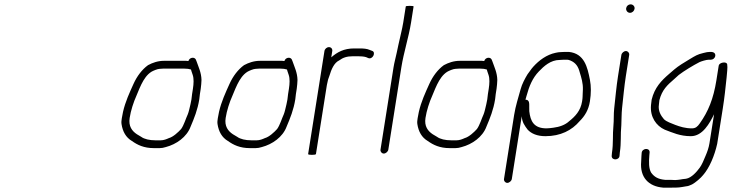

<svg xmlns="http://www.w3.org/2000/svg" viewBox="-20 -707 3369 884"><path d="M859.3 -387C860.2 -384.3 861.1 -381.3 861.9 -378L867.3 -362C872.9 -345.8 872 -321.8 868.2 -298L864.4 -274C863 -265.3 862 -257 861.4 -249C860.4 -242.3 858.9 -235 857 -227L850.8 -201C848.9 -193 846.8 -186.3 844.7 -181C835.5 -161.1 826.8 -130.7 813.9 -113C800.6 -98.3 777.6 -76.6 757.2 -71C747.5 -66.5 733.8 -61 720.7 -61H694.7C669 -61 644.4 -66.4 630.2 -77L610.1 -89C588 -103.7 570.9 -125.7 577 -164C579 -172.7 580.7 -181.3 582.1 -190C586.4 -207.9 592.2 -226.1 598.5 -243C620 -291.3 636.7 -351.3 677.1 -376.5C683.9 -380.7 705.2 -390 714.8 -390C720.2 -390.7 725.3 -391 729.9 -391H829.9C842.1 -391 850.2 -389.7 859.3 -387ZM847.5 -426C843.6 -426.7 840 -427 836.6 -427H735.6C707.1 -427 682.7 -418.4 661.5 -407C633.6 -386.8 610.6 -355.9 594.8 -321C576.6 -280.7 557.2 -239.2 546.4 -192C543.2 -172 537.1 -152.4 539.5 -136C544.8 -101 559.7 -74.2 587.2 -58C612.9 -39.8 642.2 -25 689 -25H715C724.3 -25 733.9 -26.7 743.8 -30C791.3 -42.4 839.9 -75.8 857.6 -124C874 -162.6 889.9 -201.4 897.6 -250C898.2 -258 899.1 -266 900.4 -274L904.2 -298C905.4 -305.3 906.1 -312.3 906.5 -319L907.7 -339C906.9 -373 894.2 -397.6 885.2 -424L881.6 -433C874.6 -446.7 851.8 -442.2 847.5 -426Z M1301.3 -387C1302.2 -384.3 1303.1 -381.3 1303.9 -378L1309.3 -362C1314.9 -345.8 1314 -321.8 1310.2 -298L1306.4 -274C1305 -265.3 1304 -257 1303.4 -249C1302.4 -242.3 1300.9 -235 1299 -227L1292.8 -201C1290.9 -193 1288.8 -186.3 1286.7 -181C1277.5 -161.1 1268.8 -130.7 1255.9 -113C1242.6 -98.3 1219.6 -76.6 1199.2 -71C1189.5 -66.5 1175.8 -61 1162.7 -61H1136.7C1111 -61 1086.4 -66.4 1072.2 -77L1052.1 -89C1030 -103.7 1012.9 -125.7 1019 -164C1021 -172.7 1022.7 -181.3 1024.1 -190C1028.4 -207.9 1034.2 -226.1 1040.5 -243C1062 -291.3 1078.7 -351.3 1119.1 -376.5C1125.9 -380.7 1147.2 -390 1156.8 -390C1162.2 -390.7 1167.3 -391 1171.9 -391H1271.9C1284.1 -391 1292.2 -389.7 1301.3 -387ZM1289.5 -426C1285.6 -426.7 1282 -427 1278.6 -427H1177.6C1149.1 -427 1124.7 -418.4 1103.5 -407C1075.6 -386.8 1052.6 -355.9 1036.8 -321C1018.6 -280.7 999.2 -239.2 988.4 -192C985.2 -172 979.1 -152.4 981.5 -136C986.8 -101 1001.7 -74.2 1029.2 -58C1054.9 -39.8 1084.2 -25 1131 -25H1157C1166.3 -25 1175.9 -26.7 1185.8 -30C1233.3 -42.4 1281.9 -75.8 1299.6 -124C1316 -162.6 1331.9 -201.4 1339.6 -250C1340.2 -258 1341.1 -266 1342.4 -274L1346.2 -298C1347.4 -305.3 1348.1 -312.3 1348.5 -319L1349.7 -339C1348.9 -373 1336.2 -397.6 1327.2 -424L1323.6 -433C1316.6 -446.7 1293.8 -442.2 1289.5 -426Z M1473.8 -472 1398.7 2C1398.3 4.7 1404 6 1416 6C1428 6 1434.3 4.7 1434.7 2C1451.4 -103.7 1468.2 -209.3 1484.9 -315C1485.9 -321.7 1487.2 -327.3 1488.6 -332C1490.1 -341.7 1494.2 -349.8 1496.7 -358C1505.4 -386.9 1517.9 -417.8 1541.9 -429C1559.1 -441.9 1577.4 -448 1605 -448H1629C1642.4 -448 1655.6 -446.9 1665.3 -444L1674.7 -440C1695.8 -430.3 1712.9 -467 1692.9 -473L1682.5 -477C1669.3 -482.9 1653.5 -484 1634.7 -484H1610.7C1563.1 -484 1532.8 -466.9 1505.2 -443L1509.8 -472C1511.4 -482.1 1504.4 -490 1494.6 -490C1484.8 -490 1475.4 -482.1 1473.8 -472Z M1747 0C1756.2 0 1766.4 -8.8 1767.9 -18C1787.9 -144.3 1807.9 -270.7 1827.9 -397C1838.8 -466 1861.7 -534.8 1872.7 -604L1884.2 -677C1884.5 -679 1878.7 -680 1866.7 -680C1854.7 -680 1848.5 -679 1848.2 -677L1836.7 -604C1831.3 -570.2 1821.6 -535.6 1814.4 -501L1806.3 -463C1801.6 -440.4 1795.6 -420.3 1791.9 -397C1771.9 -270.7 1751.9 -144.3 1731.9 -18C1730.4 -8.8 1737.8 0 1747 0Z M2221.3 -387C2222.2 -384.3 2223.1 -381.3 2223.9 -378L2229.3 -362C2234.9 -345.8 2234 -321.8 2230.2 -298L2226.4 -274C2225 -265.3 2224 -257 2223.4 -249C2222.4 -242.3 2220.9 -235 2219 -227L2212.8 -201C2210.9 -193 2208.8 -186.3 2206.7 -181C2197.5 -161.1 2188.8 -130.7 2175.9 -113C2162.6 -98.3 2139.6 -76.6 2119.2 -71C2109.5 -66.5 2095.8 -61 2082.7 -61H2056.7C2031 -61 2006.4 -66.4 1992.2 -77L1972.1 -89C1950 -103.7 1932.9 -125.7 1939 -164C1941 -172.7 1942.7 -181.3 1944.1 -190C1948.4 -207.9 1954.2 -226.1 1960.5 -243C1982 -291.3 1998.7 -351.3 2039.1 -376.5C2045.9 -380.7 2067.2 -390 2076.8 -390C2082.2 -390.7 2087.3 -391 2091.9 -391H2191.9C2204.1 -391 2212.2 -389.7 2221.3 -387ZM2209.5 -426C2205.6 -426.7 2202 -427 2198.6 -427H2097.6C2069.1 -427 2044.7 -418.4 2023.5 -407C1995.6 -386.8 1972.6 -355.9 1956.8 -321C1938.6 -280.7 1919.2 -239.2 1908.4 -192C1905.2 -172 1899.1 -152.4 1901.5 -136C1906.8 -101 1921.7 -74.2 1949.2 -58C1974.9 -39.8 2004.2 -25 2051 -25H2077C2086.3 -25 2095.9 -26.7 2105.8 -30C2153.3 -42.4 2201.9 -75.8 2219.6 -124C2236 -162.6 2251.9 -201.4 2259.6 -250C2260.2 -258 2261.1 -266 2262.4 -274L2266.2 -298C2267.4 -305.3 2268.1 -312.3 2268.5 -319L2269.7 -339C2268.9 -373 2256.2 -397.6 2247.2 -424L2243.6 -433C2236.6 -446.7 2213.8 -442.2 2209.5 -426Z M2336.5 117 2382.2 -172C2383.4 -144.6 2395.9 -128.1 2409.4 -110C2426.7 -91.5 2453.5 -80 2491.2 -80C2561 -80 2612.9 -107 2648.6 -149C2672.2 -172.5 2689.7 -200.2 2696 -240C2702 -278 2701.7 -310.1 2696.2 -339C2684.9 -397.9 2670.6 -460.7 2599.1 -468H2580.1C2571.5 -468 2564.7 -467.7 2560 -467C2554.6 -467 2547.5 -466 2538.5 -464C2496.2 -455.2 2461.6 -428.9 2435.4 -400C2423.7 -387.1 2418.8 -377.2 2408.8 -365C2396.8 -345.1 2383.4 -320.2 2376.9 -296C2366.8 -258.5 2353.8 -219.9 2347.2 -178L2300.5 117C2299 126.2 2306.4 135 2315.6 135C2324.8 135 2335 126.2 2336.5 117ZM2399.3 -248 2403.8 -264C2416.7 -311.9 2432.2 -348.1 2460.9 -378C2483.9 -402 2514.8 -431 2557.3 -431C2561.4 -431.7 2567.1 -432 2574.4 -432H2592.4C2595.8 -432 2600.2 -430.8 2605.9 -428.5C2631 -418.1 2642.5 -400.2 2649.2 -374C2656.6 -349.7 2664.7 -323.7 2663.7 -295L2662.9 -277L2662.3 -261C2662.3 -256.3 2661.5 -249.3 2660 -240C2653.1 -196.5 2628.1 -171 2600.6 -149C2582.2 -131.6 2555.3 -122.4 2527.8 -119L2511.5 -117C2506.8 -116.3 2501.7 -116 2496.4 -116C2437.9 -116 2422.1 -149 2416.9 -195L2416.7 -213C2416.6 -229.3 2419 -248 2399.3 -248Z M2840.9 -454 2825.4 -356C2818 -309.5 2813 -253.8 2807.8 -207C2804.9 -181.2 2806.9 -154 2804.3 -128C2800 -86 2804.5 -47.3 2797.5 -3L2796.3 11C2795.9 33.2 2832.2 31.6 2832.6 9L2833.8 -5C2840.9 -49.8 2836.3 -86.8 2840.7 -131C2842 -155.4 2841.4 -183.2 2844.1 -209C2849.2 -254.8 2854.1 -309.8 2861.4 -356L2876.9 -454C2878.4 -463.2 2871 -472 2861.8 -472C2852.5 -472 2842.4 -463.2 2840.9 -454ZM2863 -669.5C2861.3 -658.4 2869.2 -648 2880.6 -648C2891 -648 2900 -656.3 2901.6 -666.5C2903.4 -677.8 2894.3 -687 2883.3 -687C2873.4 -687 2864.6 -679.4 2863 -669.5Z M3258.1 -468H3248.1C3240.1 -468 3230.2 -466.3 3218.3 -463C3190.3 -456.3 3182.1 -450.5 3155.3 -434.5C3131 -420 3102.8 -403 3084.3 -387L3061.1 -367C3025.6 -336.4 2993.9 -304.3 2980.3 -248C2979.1 -240.7 2978.1 -232.3 2977.3 -223C2972.3 -168.3 3001.4 -127.6 3040.4 -110C3076.2 -96.6 3110.6 -80 3160.7 -80C3215.1 -80 3247.1 -139.3 3267.7 -181L3246.4 -47C3243.3 -26.9 3235.9 -6.3 3228.3 11C3223.3 24.3 3209.8 55.2 3201.7 65C3188.5 83.1 3164.3 111.8 3138.6 116L3121.3 118C3119.9 118.7 3117.1 119.2 3113.1 119.5C3103.9 120.3 3098.5 122 3088.7 122C3081.4 121.3 3073.8 121 3065.8 121H3041.8C3009.9 118.1 2992.3 107.4 2978.1 88C2966.6 68.5 2967.2 39.1 2969.7 8L2971 -6C2971.3 -28.6 2935.1 -24.9 2934.3 -2L2933.3 11C2933.1 20.3 2932.7 29.3 2932 38C2925.9 108.2 2964.8 151.6 3034.1 157H3060.1C3080.8 157 3103.3 157.4 3120.6 154L3138.1 151C3146.9 150.3 3156.3 147.3 3166.5 142C3181.6 134.1 3207 112.2 3217.3 99C3246.7 65.3 3270.2 9 3282.1 -45L3307.9 -208C3316.4 -261.4 3319.9 -300.4 3325.4 -350C3326.9 -372.6 3330.9 -394.8 3328.1 -411C3325.1 -425.6 3291.4 -419.5 3289.1 -405L3278.5 -338C3264.9 -251.7 3240.6 -193.4 3202 -139C3191.4 -123.7 3182.5 -116 3165.4 -116C3135.6 -116 3110.9 -123.7 3088.9 -132C3071.1 -139.6 3050.3 -145.5 3037 -158C3023.2 -174.4 3009 -195.8 3013.8 -226C3014.3 -233.3 3015 -240 3016 -246C3028.3 -293.6 3052.5 -315.5 3083.2 -342L3105.3 -362C3129.4 -380.5 3172.5 -406.6 3200.7 -421C3208.9 -424.8 3232.3 -432 3242.4 -432H3252.4C3262.8 -432 3271.6 -439.3 3273.2 -449.5C3274.8 -459.7 3268.5 -468 3252.4 -468Z"/></svg>

Font: CiSf OpenHand
Style: Obl
Weight: 400
Foundry: Cannot Into Space Fonts
Version: Version 0.7892